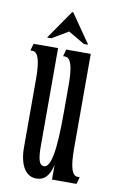

<svg xmlns="http://www.w3.org/2000/svg" viewBox="-81 -735 475 787"><g transform="rotate(10 156.0 -341.5)"><path d="M259 -535H157L149 -506H157C181 -506 192 -471 192 -395V-277C192 -118 179 -48 149 -48C131 -48 123 -72 123 -125V-535H21L13 -506H21C45 -506 56 -471 56 -395V-110C56 -37 83 7 127 7C161 7 181 -14 192 -61V0H294L302 -29H294C270 -29 259 -64 259 -140ZM71 -570H89L156 -610L224 -570H242L159 -690H154Z"/></g></svg>

Font: Americaine Condensed
Style: Regular
Weight: 400
Width: 3
Designer: Alan Madić
Foundry: ESAD Valence
Version: Version 0.001;Glyphs 3.1.2 (3151)